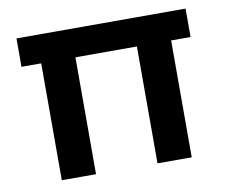

<svg xmlns="http://www.w3.org/2000/svg" viewBox="-62 -577 772 652"><g transform="rotate(-10 324.5 -250.5)"><path d="M33 -501H616V-403H549V0H431V-403H219V0H101V-403H33Z"/></g></svg>

Font: Albert Sans SemiBold
Style: Regular
Weight: 600
Designer: Andreas Rasmussen
Foundry: a.Foundry
Version: Version 1.025